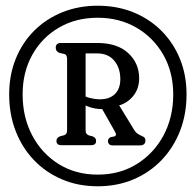

<svg xmlns="http://www.w3.org/2000/svg" viewBox="-20 -780 685 672"><path d="M322 -128Q390.1 -128 447 -152.1Q503.8 -176.2 545.5 -219.6Q587.1 -263 610 -321.6Q632.9 -380.2 632.9 -449.5Q632.9 -517.2 609.8 -574Q586.6 -630.7 544.7 -672.5Q502.8 -714.3 446.1 -737.2Q389.4 -760 322 -760Q254.6 -760 197.9 -737Q141.2 -714 99.5 -672.4Q57.9 -630.7 35 -574Q12.1 -517.2 12.1 -449.2Q12.1 -380.2 34.7 -321.6Q57.4 -263 98.9 -219.6Q140.4 -176.2 197.2 -152.1Q253.9 -128 322 -128ZM322 -168.8Q244.7 -168.8 185.5 -205.7Q126.3 -242.6 92.8 -306Q59.2 -369.4 59.2 -449.5Q59.2 -528.1 93.3 -588.6Q127.3 -649.1 186.5 -683.5Q245.7 -717.9 322 -717.9Q397.8 -717.9 457.5 -683.2Q517.2 -648.6 551.8 -587.9Q586.3 -527.3 586.3 -449.5Q586.3 -369.4 552.3 -306Q518.2 -242.6 458.6 -205.7Q399 -168.8 322 -168.8ZM467.1 -506.2Q467.1 -468.4 444.5 -441.9Q421.8 -415.3 385.8 -408.3Q372.4 -405.6 362 -401.9Q351.5 -398.2 336.7 -398.2Q315 -398.2 293.4 -405.3Q271.8 -412.4 255.2 -422L257.2 -454.5Q275.8 -441.7 294.6 -437.1Q313.3 -432.4 329.1 -432.4Q363.7 -432.4 382.4 -451.1Q401.1 -469.8 401.1 -503Q401.1 -542.3 379.8 -567.7Q358.5 -593.2 319.2 -593.2H279.6V-325.2Q279.6 -316.4 282.4 -312.5Q285.2 -308.6 291.1 -306.1L304.5 -302.6Q311 -299.4 313.7 -296Q316.3 -292.5 316.3 -286.6Q316.3 -271.8 298.9 -271.8H195.7Q177.5 -271.8 177.5 -286.6Q177.5 -298.3 190.9 -303.2L204.9 -306.9Q209.8 -308.5 212.3 -312.6Q214.8 -316.6 214.8 -325.2V-572.6Q214.8 -580.8 212.4 -585.3Q210 -589.8 204.9 -591.1L188.5 -594.8Q175.1 -599.3 175.1 -613Q175.1 -629.6 193.3 -629.6H320Q390.9 -629.6 429 -594Q467.1 -558.4 467.1 -506.2ZM329.4 -412.8 391.1 -421.1 449.1 -326Q454.6 -316.9 461.3 -312.3Q467.9 -307.6 473.9 -305.2Q483 -301.5 486 -298.2Q489 -294.8 489 -288.5Q489 -279.9 484.2 -275.6Q479.3 -271.2 471.1 -271.2H375Q357.9 -271.2 357.9 -286.9Q357.9 -295.4 367.5 -300.1L378.7 -302.1Q384.8 -303.5 385.7 -308Q386.6 -312.5 382 -320Z"/></svg>

Font: Fraunces 144pt S100 Black
Style: Regular
Weight: 900
Version: Version 1.000